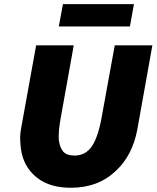

<svg xmlns="http://www.w3.org/2000/svg" viewBox="-20 -874 739 906"><path d="M314.5 12Q217.5 12 158.2 -32.8Q99 -77.5 82.5 -150.5Q76 -182.5 75 -217.5Q75 -245.5 81 -276L150.5 -660H328L266.5 -317.5Q261 -287 258.5 -261.5L257 -233L257.5 -214.5Q261.5 -179.5 277.5 -159.8Q293.5 -140 332 -140Q385 -140 415 -186Q445 -232 461.5 -330.5L521.5 -660H699L628 -263Q605 -140.5 527 -68Q443.5 12 314.5 12ZM593 -749H257.5L277 -854.5H612Z"/></svg>

Font: Lucymar Sans ExtraBold
Style: Italic
Weight: 800
Italic angle: -10°
Foundry: The League of Moveable Type (original font) / Main changes by Cristiano Sobral with portions from Mirco Monsees
Version: Version 2.00;August 30, 2020;FontCreator 13.0.0.2681 64-bit